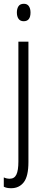

<svg xmlns="http://www.w3.org/2000/svg" viewBox="-27 -752 241 1013"><path d="M62 -686Q62 -706 70.5 -719Q79 -732 99 -732Q117 -732 125.5 -719Q134 -706 134 -686Q134 -640 98 -640Q80 -640 71 -652.5Q62 -665 62 -686ZM32 241Q19 241 9.5 239Q0 237 -7 233V184Q8 191 24 191Q49 191 59.5 169Q70 147 70 100V-532H123V103Q123 178 98.5 209.5Q74 241 32 241Z"/></svg>

Font: Noto Sans Myanmar ExtraCondensed Light
Style: Regular
Weight: 300
Width: 2
Designer: Monotype Design Team
Foundry: Monotype Imaging Inc.
Version: Version 2.107; ttfautohint (v1.8.4.7-5d5b)